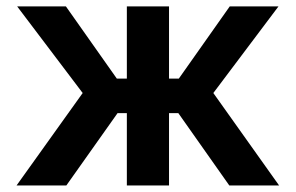

<svg xmlns="http://www.w3.org/2000/svg" viewBox="-20 -565 901 585"><path d="M30.5 0H182.2L338.1 -220.2H366.5V0H495V-220.2H523.4L678.6 0H830.3L630 -281.6L828.5 -545.5H680L524.9 -325.6H495V-545.5H366.5V-325.6H335.9L180.8 -545.5H32.3L231.9 -281.6Z"/></svg>

Font: Margiela Sans Semi Bold
Style: Regular
Weight: 600
Designer: Stefan Endress, Andreas Faust
Version: Version 1.100;FEAKit 1.0